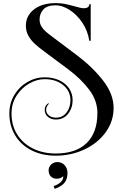

<svg xmlns="http://www.w3.org/2000/svg" viewBox="-20 -840 765 1232"><path d="M266 -344Q319 -344 360 -325Q401 -306 423.5 -272.5Q446 -239 446 -197Q446 -147 417 -110Q388 -73 338 -73Q308 -73 287.5 -90Q267 -107 267 -135Q267 -164 291 -178L294 -174Q287 -168 281.5 -157.5Q276 -147 276 -135Q276 -113 294.5 -99Q313 -85 338 -85Q382 -85 407 -118Q432 -151 432 -197Q432 -256 385.5 -294Q339 -332 266 -332Q217 -332 168 -304.5Q119 -277 86.5 -226.5Q54 -176 54 -111Q54 -35 90.5 23Q127 81 191.5 113Q256 145 338 145Q467 145 536 78Q605 11 605 -115Q605 -194 553 -263.5Q501 -333 418 -395L269 -506Q228 -536 203.5 -558.5Q179 -581 162.5 -610Q146 -639 146 -675Q146 -739 198 -779.5Q250 -820 337 -820Q369 -820 395 -815Q421 -810 461 -799Q500 -787 519 -787Q534 -787 543.5 -793.5Q553 -800 553 -813H562V-578H553Q544 -640 509.5 -692.5Q475 -745 428 -775.5Q381 -806 337 -806Q283 -806 258.5 -779.5Q234 -753 234 -715Q234 -690 245.5 -671Q257 -652 273.5 -637.5Q290 -623 328 -595L469 -489Q571 -413 640 -325Q709 -237 709 -148Q709 -61 657.5 9.5Q606 80 520.5 119.5Q435 159 338 159Q250 159 182 124.5Q114 90 77 28Q40 -34 40 -112Q40 -177 71.5 -230Q103 -283 155.5 -313.5Q208 -344 266 -344ZM413 270Q413 308 395 331.5Q377 355 331 372L324 354Q350 346 368.5 329.5Q387 313 386 291Q368 307 344 307Q321 307 306.5 292.5Q292 278 292 253Q292 231 308.5 215.5Q325 200 348 200Q377 200 395 220Q413 240 413 270Z"/></svg>

Font: Myanmar April Display
Style: Regular
Weight: 400
Designer: Khon Soe Zaw Thu
Foundry: Myanmar OS
Version: Version 2.50 April 12, 2019